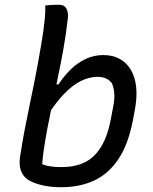

<svg xmlns="http://www.w3.org/2000/svg" viewBox="-20 -773 640 802"><path d="M155 -57 128 -103Q150 -87 175.5 -81Q201 -75 238 -75Q291 -75 332 -94Q373 -113 401.5 -158.5Q430 -204 444 -281L452 -323Q459 -356 457.5 -381Q456 -406 447 -426Q437 -439 422 -445.5Q407 -452 386 -452Q353 -452 317.5 -434.5Q282 -417 245 -378Q208 -339 169 -276L200 -423L224 -420Q249 -458 278 -485.5Q307 -513 340.5 -528Q374 -543 411 -543Q451 -543 480 -527Q509 -511 526.5 -481.5Q544 -452 548.5 -412Q553 -372 545 -324L536 -275Q517 -173 476 -110.5Q435 -48 374.5 -19.5Q314 9 236 9Q197 9 167 3Q137 -3 116.5 -12Q96 -21 85 -32Q71 -47 65.5 -66.5Q60 -86 63 -112Q72 -174 84 -236Q96 -298 109.5 -362Q123 -426 136 -495.5Q149 -565 161 -642Q165 -672 167.5 -699Q170 -726 169 -750Q176 -751 183.5 -751.5Q191 -752 198 -752.5Q205 -753 212.5 -753Q220 -753 228 -753Q241 -753 249.5 -746.5Q258 -740 262 -725Q266 -710 262 -686Q255 -625 244.5 -566Q234 -507 222 -451Q210 -395 199 -342Q188 -289 178.5 -239.5Q169 -190 162.5 -144.5Q156 -99 155 -57Z"/></svg>

Font: Rec Mono Semicasual
Style: Italic
Weight: 400
Italic angle: -10°
Version: Version 1.085; ttfautohint (v1.8.4.7-5d5b)